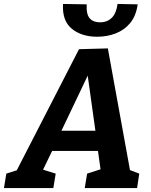

<svg xmlns="http://www.w3.org/2000/svg" viewBox="-56 -952 763 972"><path d="M226 -73 214 0H-36L-24 -73L29 -90L344 -703L490 -707L602 -91L649 -73L638 0H373L385 -73L453 -95L440 -188H208L162 -93ZM255 -290H427L388 -569ZM436 -766Q357 -766 307.5 -806.5Q258 -847 263 -932L383 -930Q380 -880 398 -859.5Q416 -839 450 -839Q487 -839 510 -862Q533 -885 539 -932L641 -930Q633 -872 603.5 -836Q574 -800 530 -783Q486 -766 436 -766Z"/></svg>

Font: Bitter
Style: Bold Italic
Weight: 700
Italic angle: -9°
Designer: Sol Matas, and Bitter project Authors
Foundry: Sol Matas
Version: Version 2.001